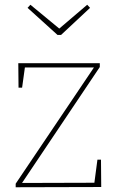

<svg xmlns="http://www.w3.org/2000/svg" viewBox="-20 -788 498 808"><path d="M405 -116 406 -1 46 0V-15L380 -511L384 -504H76L86 -513L73 -419H58L57 -522H400V-506L68 -11L64 -18L386 -19L376 -10L390 -116ZM347 -768 359 -755 237 -641H222L96 -755L108 -768L234 -664H225Z"/></svg>

Font: Bitter Thin
Style: Regular
Weight: 100
Designer: Sol Matas, and Bitter project Authors
Foundry: Sol Matas
Version: Version 2.002